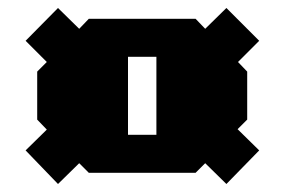

<svg xmlns="http://www.w3.org/2000/svg" viewBox="-20 -541 712 480"><path d="M125 -81 44 -165 97 -217 73 -242V-362L97 -386L44 -439L125 -521L178 -469L202 -494H469L493 -469L546 -521L628 -439L575 -386L598 -362V-242L574 -218L628 -165L546 -81L493 -133L469 -109H202L178 -133ZM300 -204H371V-399H300Z"/></svg>

Font: Tomorrow ExtraBold
Style: Regular
Weight: 800
Designer: Tony de Marco, Monica Rizzolli
Foundry: Just in Type
Version: Version 2.002